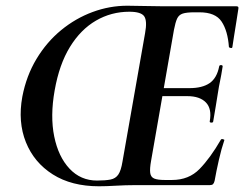

<svg xmlns="http://www.w3.org/2000/svg" viewBox="-20 -647 853 671"><path d="M326 4Q230 4 164.5 -37.5Q99 -79 70.5 -150Q42 -221 58 -309Q72 -382 107.5 -441Q143 -500 193.5 -541.5Q244 -583 303.5 -605Q363 -627 425 -627Q450 -627 486.5 -626Q523 -625 554 -625H807Q815 -625 813 -616Q810 -597 806 -571Q802 -545 798 -521Q794 -497 792 -482Q791 -478 785.5 -479.5Q780 -481 780 -483Q776 -539 754.5 -571.5Q733 -604 677 -604H660Q632 -604 618.5 -599.5Q605 -595 599 -582Q593 -569 588 -543L508 -85Q503 -57 505 -42.5Q507 -28 519 -23Q531 -18 556 -18H581Q640 -18 677.5 -56.5Q715 -95 752 -159Q754 -162 759.5 -160.5Q765 -159 764 -157Q754 -128 745 -88.5Q736 -49 730 -15Q728 -7 724.5 -3.5Q721 0 713 0H450Q419 0 385 2Q351 4 326 4ZM319 -16Q348 -16 366 -19.5Q384 -23 393.5 -37Q403 -51 408 -82L487 -531Q495 -574 484 -590Q473 -606 432 -606Q369 -606 315.5 -575Q262 -544 224.5 -483Q187 -422 171 -331Q155 -241 169.5 -170Q184 -99 223 -57.5Q262 -16 319 -16ZM725 -222Q724 -218 718 -218.5Q712 -219 713 -223Q721 -267 699.5 -289Q678 -311 635 -311H502L505 -339H642Q687 -339 712.5 -356.5Q738 -374 746 -415Q747 -420 753 -419.5Q759 -419 758 -414Q753 -382 749 -363.5Q745 -345 742 -325Q738 -300 734 -275.5Q730 -251 725 -222Z"/></svg>

Font: Cormorant Light
Style: Bold Italic
Weight: 700
Italic angle: -10°
Version: Version 4.000